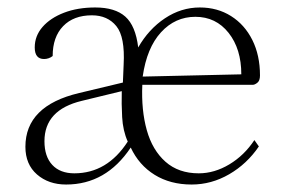

<svg xmlns="http://www.w3.org/2000/svg" viewBox="-20 -482 751 514"><path d="M157 12Q110 12 79 -15Q48 -42 48 -89Q48 -199 192 -233L309 -261L311 -309Q315 -383 291.5 -412Q268 -441 226 -441Q177 -441 149 -412Q121 -383 121 -332Q116 -328 110 -326Q104 -324 98 -324Q73 -324 73 -355Q73 -386 94 -410Q115 -434 151.5 -448Q188 -462 235 -462Q288 -462 315.5 -437.5Q343 -413 350 -355Q378 -404 421.5 -433Q465 -462 515 -462Q562 -462 598.5 -439Q635 -416 655.5 -375Q676 -334 676 -280Q676 -266 669 -260.5Q662 -255 657 -255H361Q358 -187 373 -133.5Q388 -80 423 -49Q458 -18 512 -18Q554 -18 594 -42Q634 -66 661 -107L673 -90Q641 -43 593.5 -15.5Q546 12 493 12Q436 12 394 -14Q352 -40 330 -87Q264 12 157 12ZM362 -277 626 -283Q626 -351 592 -394Q558 -437 503 -437Q449 -437 411 -395.5Q373 -354 362 -277ZM179 -18Q267 -18 322 -103Q309 -132 307 -168.5Q305 -205 306 -238L199 -212Q99 -188 99 -104Q99 -63 120 -40.5Q141 -18 179 -18Z"/></svg>

Font: Petrona ExtraLight
Style: Regular
Weight: 200
Designer: Ringo R. Seeber
Foundry: Ringo R. Seeber
Version: Version 2.001; ttfautohint (v1.8.3)